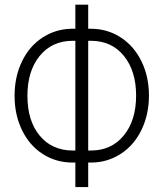

<svg xmlns="http://www.w3.org/2000/svg" viewBox="-20 -760 688 810"><path d="M352.1 -587.9V-125H363.8Q450.2 -125 502.2 -188.5Q554.2 -252 554.2 -356.9Q554.2 -460.4 502.9 -523.9Q451.7 -587.4 364.3 -587.9ZM286.6 -587.9Q199.7 -587.9 147.7 -524.4Q95.7 -460.9 95.7 -356Q95.7 -250 147.7 -187.5Q199.7 -125 287.6 -125H297.9V-587.9ZM352.1 -638.7H363.3Q432.6 -638.7 489 -602.3Q545.4 -565.9 576.9 -501.2Q608.4 -436.5 608.4 -356.9Q608.4 -277.8 577.4 -213.1Q546.4 -148.4 490.7 -111.8Q435.1 -75.2 367.2 -74.2H352.1V29.3H297.9V-74.2H286.1Q216.8 -74.2 160.6 -110.1Q104.5 -146 73 -210.7Q41.5 -275.4 41.5 -356Q41.5 -435.5 72.3 -500Q103 -564.5 158.7 -601.1Q214.4 -637.7 282.2 -638.7H297.9V-740.2H352.1Z"/></svg>

Font: MAUL Condensed Light
Style: Light
Weight: 300
Designer: MAUL
Version: Version 2.137; 2017; ttfautohint (v1.8.3)